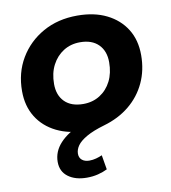

<svg xmlns="http://www.w3.org/2000/svg" viewBox="-86 -620 826 926"><g transform="rotate(-10 327.0 -157.0)"><path d="M265 232Q209 232 174 206Q139 180 139 133Q139 82 176.5 41.5Q214 1 283 -27L342 5Q331 6 320.5 7Q310 8 300 8Q218 8 157 -22Q96 -52 62.5 -106Q29 -160 29 -233Q29 -323 71 -393.5Q113 -464 186 -505Q259 -546 354 -546Q437 -546 497.5 -516Q558 -486 591.5 -432.5Q625 -379 625 -305Q625 -231 596.5 -170Q568 -109 515.5 -66Q463 -23 390 -2Q335 14 302 33Q269 52 255.5 71.5Q242 91 242 111Q242 131 255.5 142Q269 153 291 153Q308 153 324.5 148.5Q341 144 354 138L366 209Q346 219 320.5 225.5Q295 232 265 232ZM310 -121Q356 -121 391.5 -143.5Q427 -166 447 -205.5Q467 -245 467 -298Q467 -353 435 -385Q403 -417 345 -417Q299 -417 263.5 -394.5Q228 -372 207.5 -332.5Q187 -293 187 -240Q187 -185 219 -153Q251 -121 310 -121Z"/></g></svg>

Font: Montserrat Thin
Style: Bold Italic
Weight: 700
Italic angle: -11.3°
Version: Version 9.000